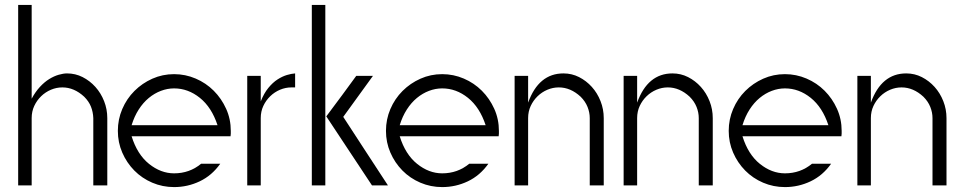

<svg xmlns="http://www.w3.org/2000/svg" viewBox="-20 -757 3902 782"><path d="M109 -737V-355Q124 -383 142.5 -403Q161 -423 180.5 -435Q200 -447 219 -452.5Q238 -458 253 -458Q287 -458 316.5 -443Q346 -428 368.5 -403Q391 -378 404 -345Q417 -312 417 -276V-2H360V-276Q359 -301 350.5 -322.5Q342 -344 323 -363Q282 -401 234 -401Q210 -401 187.5 -391.5Q165 -382 147.5 -365Q130 -348 119.5 -325.5Q109 -303 109 -276V-2H54V-737Z M689 -455Q735 -455 777 -437Q819 -419 850.5 -387.5Q882 -356 901 -314Q920 -272 920 -224Q920 -219 920 -213Q920 -207 919 -202H516Q539 -128 587 -89.5Q635 -51 689 -51Q752 -51 799 -90H877Q843 -42 793.5 -18.5Q744 5 689 5Q642 5 600 -13Q558 -31 527 -62.5Q496 -94 478 -135.5Q460 -177 460 -224Q460 -271 478 -313Q496 -355 527.5 -386.5Q559 -418 600.5 -436.5Q642 -455 689 -455ZM866 -247Q842 -320 794 -358.5Q746 -397 689 -397Q662 -397 635.5 -387Q609 -377 586 -358Q563 -339 545 -311Q527 -283 516 -247Z M1042 -448V-344Q1055 -377 1073 -399Q1091 -421 1110.5 -433.5Q1130 -446 1148.5 -451.5Q1167 -457 1182 -458V-401H1167Q1143 -401 1120.5 -391.5Q1098 -382 1080.5 -365Q1063 -348 1052.5 -325.5Q1042 -303 1042 -276V-2H987V-448Z M1305 -737V-2H1250V-737ZM1309 -283Q1340 -324 1373.5 -369.5Q1407 -415 1431 -448H1499L1378 -281Q1422 -213 1468.5 -142Q1515 -71 1560 -2H1495Z M1781 -455Q1827 -455 1869 -437Q1911 -419 1942.5 -387.5Q1974 -356 1993 -314Q2012 -272 2012 -224Q2012 -219 2012 -213Q2012 -207 2011 -202H1608Q1631 -128 1679 -89.5Q1727 -51 1781 -51Q1844 -51 1891 -90H1969Q1935 -42 1885.5 -18.5Q1836 5 1781 5Q1734 5 1692 -13Q1650 -31 1619 -62.5Q1588 -94 1570 -135.5Q1552 -177 1552 -224Q1552 -271 1570 -313Q1588 -355 1619.5 -386.5Q1651 -418 1692.5 -436.5Q1734 -455 1781 -455ZM1958 -247Q1934 -320 1886 -358.5Q1838 -397 1781 -397Q1754 -397 1727.5 -387Q1701 -377 1678 -358Q1655 -339 1637 -311Q1619 -283 1608 -247Z M2131 -448V-339Q2174 -458 2275 -458Q2309 -458 2338.5 -443Q2368 -428 2390.5 -403Q2413 -378 2426 -345Q2439 -312 2439 -276V-2H2382V-276Q2382 -299 2373 -321.5Q2364 -344 2345 -363Q2304 -401 2256 -401Q2232 -401 2209.5 -391.5Q2187 -382 2169.5 -365Q2152 -348 2141.5 -325.5Q2131 -303 2131 -276V-2H2076V-448Z M2575 -448V-339Q2618 -458 2719 -458Q2753 -458 2782.5 -443Q2812 -428 2834.5 -403Q2857 -378 2870 -345Q2883 -312 2883 -276V-2H2826V-276Q2826 -299 2817 -321.5Q2808 -344 2789 -363Q2748 -401 2700 -401Q2676 -401 2653.5 -391.5Q2631 -382 2613.5 -365Q2596 -348 2585.5 -325.5Q2575 -303 2575 -276V-2H2520V-448Z M3177 -455Q3223 -455 3265 -437Q3307 -419 3338.5 -387.5Q3370 -356 3389 -314Q3408 -272 3408 -224Q3408 -219 3408 -213Q3408 -207 3407 -202H3004Q3027 -128 3075 -89.5Q3123 -51 3177 -51Q3240 -51 3287 -90H3365Q3331 -42 3281.5 -18.5Q3232 5 3177 5Q3130 5 3088 -13Q3046 -31 3015 -62.5Q2984 -94 2966 -135.5Q2948 -177 2948 -224Q2948 -271 2966 -313Q2984 -355 3015.5 -386.5Q3047 -418 3088.5 -436.5Q3130 -455 3177 -455ZM3354 -247Q3330 -320 3282 -358.5Q3234 -397 3177 -397Q3150 -397 3123.5 -387Q3097 -377 3074 -358Q3051 -339 3033 -311Q3015 -283 3004 -247Z M3527 -448V-339Q3570 -458 3671 -458Q3705 -458 3734.5 -443Q3764 -428 3786.5 -403Q3809 -378 3822 -345Q3835 -312 3835 -276V-2H3778V-276Q3778 -299 3769 -321.5Q3760 -344 3741 -363Q3700 -401 3652 -401Q3628 -401 3605.5 -391.5Q3583 -382 3565.5 -365Q3548 -348 3537.5 -325.5Q3527 -303 3527 -276V-2H3472V-448Z"/></svg>

Font: Fundamental  Brigade Scvhlank
Style: Regular
Weight: 100
Designer: Peter Wiegel, original typeface by Arno Drescher 1935
Foundry: Peter Wiegel
Version: Version 0.000 2012 initial release